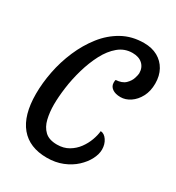

<svg xmlns="http://www.w3.org/2000/svg" viewBox="-169 -784 833 909"><g transform="rotate(30 247.0 -329.5)"><path d="M224 21Q129 21 79 -39Q29 -99 29 -216Q29 -275 41.5 -339Q54 -403 80 -463.5Q106 -524 144.5 -573Q183 -622 235 -651Q287 -680 353 -680Q396 -680 427.5 -662.5Q459 -645 476.5 -613.5Q494 -582 494 -540Q494 -498 477.5 -467Q461 -436 435.5 -419Q410 -402 383 -402Q354 -402 337.5 -414Q321 -426 321 -446Q321 -458 323 -461Q322 -461 322 -461Q322 -461 322 -461Q357 -463 374.5 -480Q392 -497 398 -516.5Q404 -536 404 -544Q404 -575 384 -593.5Q364 -612 329 -612Q286 -612 253 -584.5Q220 -557 196.5 -512Q173 -467 157.5 -413.5Q142 -360 135 -307.5Q128 -255 128 -214Q128 -173 136.5 -137Q145 -101 168 -79Q191 -57 235 -57Q271 -57 298 -73Q325 -89 343 -113.5Q361 -138 371 -165.5Q381 -193 383 -216Q403 -215 417.5 -193.5Q432 -172 432 -143Q432 -118 417.5 -89.5Q403 -61 375.5 -35.5Q348 -10 309.5 5.5Q271 21 224 21Z"/></g></svg>

Font: Sansita Swashed Light Light
Style: Regular
Weight: 300
Version: Version 1.003